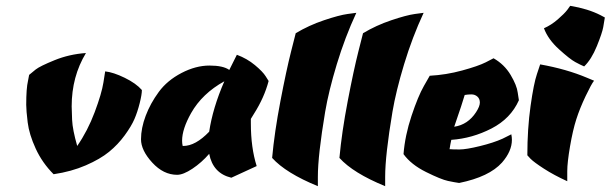

<svg xmlns="http://www.w3.org/2000/svg" viewBox="-20 -590 2096 659"><path d="M275 -408Q226 -327 226 -225Q226 -212 227.5 -178.5Q229 -145 245 -89Q281 -141 305 -205Q329 -269 335 -307L341 -345Q369 -342 408 -323Q447 -304 467 -281Q467 -266 459.5 -236Q452 -206 441.5 -181.5Q431 -157 408 -125.5Q385 -94 354.5 -69Q324 -44 274.5 -22.5Q225 -1 164 8Q125 -31 102.5 -80Q80 -129 75 -170Q70 -211 70 -230Q70 -287 76 -312L80 -333Q88 -340 102.5 -351.5Q117 -363 167.5 -383.5Q218 -404 275 -408Z M841 -167Q841 -83 861 -20L774 20Q711 5 698 -62Q672 -32 640.5 -11Q609 10 588 10Q541 10 502.5 -32Q464 -74 464 -112Q464 -150 480 -192.5Q496 -235 525 -274.5Q554 -314 603 -339.5Q652 -365 699 -365Q746 -365 767 -350L793 -402Q828 -389 855 -366.5Q882 -344 892 -328L902 -312Q887 -255 852 -200L841 -182Q841 -174 841 -167ZM609 -89Q651 -89 698 -138Q710 -219 750 -311Q674 -269 636 -202Q605 -147 605 -107Q605 -98 607 -89Q608 -89 609 -89Z M1071 17V49Q961 4 914 -48Q922 -136 942.5 -243Q963 -350 979 -413L995 -476Q1040 -503 1092 -520.5Q1144 -538 1173 -542L1203 -546Q1164 -462 1136 -369.5Q1108 -277 1096 -206Q1071 -57 1071 17Z M1302 17V49Q1192 4 1145 -48Q1153 -136 1173.5 -243Q1194 -350 1210 -413L1226 -476Q1271 -503 1323 -520.5Q1375 -538 1404 -542L1434 -546Q1395 -462 1367 -369.5Q1339 -277 1327 -206Q1302 -57 1302 17Z M1523 -78Q1534 -77 1557 -77Q1580 -77 1627 -88.5Q1674 -100 1705 -114L1735 -129Q1737 -119 1737 -110Q1737 -71 1703 -32Q1659 17 1556 38Q1541 36 1517.5 31Q1494 26 1442.5 0.5Q1391 -25 1365 -61Q1370 -125 1392.5 -192.5Q1415 -260 1435 -295L1455 -330Q1511 -333 1566 -348Q1621 -363 1647 -376L1674 -390Q1711 -369 1732.5 -333Q1754 -297 1757 -272L1761 -246Q1733 -183 1667 -149Q1601 -115 1529 -110Q1526 -97 1523 -78ZM1614 -205Q1627 -225 1627 -238Q1627 -251 1618.5 -258.5Q1610 -266 1598 -266Q1586 -266 1575 -264Q1568 -239 1539 -155Q1586 -162 1614 -205Z M1927 32Q1881 11 1847 -11Q1813 -33 1801 -45L1790 -57Q1790 -148 1801 -226Q1812 -304 1823 -336L1834 -369Q1924 -353 1995 -323L2019 -313Q2010 -302 1990 -260Q1970 -218 1958 -180.5Q1946 -143 1936.5 -87.5Q1927 -32 1927 -2.5Q1927 27 1927 32ZM1985 -362Q1973 -367 1954.5 -377Q1936 -387 1898.5 -421Q1861 -455 1847 -493Q1872 -504 1894.5 -523.5Q1917 -543 1927 -556L1937 -570Q1998 -560 2041 -538L2056 -530Q2054 -517 2050.5 -497Q2047 -477 2028.5 -431.5Q2010 -386 1985 -362Z"/></svg>

Font: Ceviche One
Style: Regular
Weight: 400
Version: Version 1.002